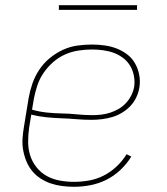

<svg xmlns="http://www.w3.org/2000/svg" viewBox="-20 -709 640 737"><path d="M264 8Q241 8 218 5Q195 2 174.5 -5Q154 -12 135.5 -24Q117 -36 103.5 -52.5Q90 -69 81.5 -89.5Q73 -110 69 -132Q65 -154 66.5 -177Q68 -200 72 -223L90 -333Q95 -361 104.5 -388.5Q114 -416 130.5 -441Q147 -466 170.5 -485.5Q194 -505 221 -517.5Q248 -530 276.5 -534Q305 -538 333 -538Q358 -538 382.5 -534.5Q407 -531 428.5 -522.5Q450 -514 468.5 -500Q487 -486 498.5 -465.5Q510 -445 514.5 -421Q519 -397 515 -373Q512 -354 503 -335Q494 -316 479.5 -301Q465 -286 447 -275.5Q429 -265 410 -259.5Q391 -254 371 -251.5Q351 -249 332 -249Q302 -249 273 -251.5Q244 -254 215 -255Q186 -256 157 -259Q128 -262 100 -269L92 -220Q88 -193 88 -165Q88 -137 96 -112Q104 -87 120.5 -66.5Q137 -46 159.5 -33.5Q182 -21 209 -16Q236 -11 264 -11Q292 -11 321 -16Q350 -21 377 -34.5Q404 -48 427 -69.5Q450 -91 466 -117L484 -108Q467 -80 442 -56.5Q417 -33 387.5 -18.5Q358 -4 326.5 2Q295 8 264 8ZM335 -267Q352 -267 369 -269Q386 -271 403 -276.5Q420 -282 435.5 -291Q451 -300 463.5 -313.5Q476 -327 484 -343Q492 -359 495 -376Q498 -397 494 -418Q490 -439 479.5 -456.5Q469 -474 452.5 -486.5Q436 -499 417 -506Q398 -513 376.5 -516Q355 -519 333 -519Q308 -519 281.5 -515Q255 -511 230 -500Q205 -489 184 -470.5Q163 -452 147.5 -429.5Q132 -407 123.5 -381.5Q115 -356 110 -330L103 -288Q131 -280 160 -277Q189 -274 218 -273.5Q247 -273 276 -270Q305 -267 335 -267ZM206 -671V-689H506V-671Z"/></svg>

Font: Iosevka Curly Thin Extended
Style: Italic
Weight: 100
Width: 7
Italic angle: -9°
Monospace: yes
Designer: Belleve Invis
Foundry: Belleve Invis
Version: Version 11.1.0; ttfautohint (v1.8.3)